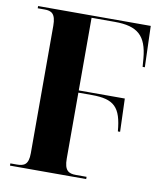

<svg xmlns="http://www.w3.org/2000/svg" viewBox="-81 -780 720 846"><g transform="rotate(10 279.0 -357.0)"><path d="M21 0H362V-10H314C282 -10 262 -20 262 -74V-369H322C422 -369 454 -338 463 -231H473L468 -379H262V-704H366C469 -704 509 -667 518 -568L521 -530H531L525 -714H21V-704H52C82 -704 102 -695 102 -640V-70C102 -18 82 -10 49 -10H21Z"/></g></svg>

Font: Noto Serif Display Condensed ExtraBold
Style: Regular
Weight: 800
Width: 3
Designer: Monotype Design Team
Foundry: Monotype Imaging Inc.
Version: Version 2.009